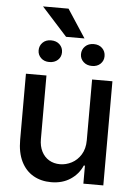

<svg xmlns="http://www.w3.org/2000/svg" viewBox="-59 -923 685 974"><g transform="rotate(5 283.5 -435.5)"><path d="M400.4 -530.3H503.9V0H402.3V-91.8H396.5Q377.4 -47.4 336.4 -20.3Q295.4 6.8 238.3 6.8Q186.5 6.8 147 -16.1Q107.4 -39.1 85.4 -84Q63.5 -128.9 63.5 -193.4V-530.3H168V-206.1Q168 -170.4 181.6 -143.6Q195.3 -116.7 219.5 -102.3Q243.7 -87.9 275.4 -87.9Q305.7 -87.9 334.5 -102.8Q363.3 -117.7 381.8 -147.7Q400.4 -177.7 400.4 -220.7ZM175.8 -710Q203.1 -710 219.7 -694.1Q236.3 -678.2 236.3 -654.3Q236.3 -630.9 219.7 -615.2Q203.1 -599.6 175.8 -599.6Q149.9 -599.6 133.5 -615.5Q117.2 -631.3 117.2 -654.3Q117.2 -677.7 133.3 -693.8Q149.4 -710 175.8 -710ZM393.6 -710Q420.4 -710 436.8 -693.8Q453.1 -677.7 453.1 -653.3Q453.1 -630.4 436.8 -614.5Q420.4 -598.6 393.6 -598.6Q366.7 -598.6 349.9 -614.5Q333 -630.4 333 -653.3Q333 -677.2 349.6 -693.6Q366.2 -710 393.6 -710ZM343.8 -734.4H250L120.1 -877.9H250Z"/></g></svg>

Font: Pretendard Medium
Style: Regular
Weight: 500
Designer: Base glyphs from Inter by Rasmus Andersson; Hangeul glyphs from Noto Sans CJK(Source Han Sans) by Jang Soo-young and Kan
Foundry: Kil Hyung-jin
Version: Version 1.309